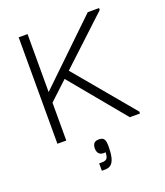

<svg xmlns="http://www.w3.org/2000/svg" viewBox="-140 -658 821 956"><g transform="rotate(-20 270.0 -180.0)"><path d="M113 -194V-250L438 -563H498V-553ZM72 1V-563H119V1ZM456 0 207 -301 240 -333 510 -10V0ZM234 203V164H249Q272 164 277.5 151.5Q283 139 283 123Q261 126 250 116.5Q239 107 239 86Q239 72 246 61.5Q253 51 273 51Q293 51 300 62Q307 73 307 100Q307 132 302 155.5Q297 179 285 191Q273 203 251 203Z"/></g></svg>

Font: Darker Grotesque Light
Style: Regular
Weight: 400
Version: Version 1.000;gftools[0.9.28]